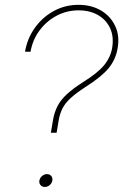

<svg xmlns="http://www.w3.org/2000/svg" viewBox="-20 -757 503 783"><path d="M187.5 -215.8 195.8 -265.6Q201.2 -298.3 214.4 -324Q227.5 -349.6 252.7 -372.8Q277.8 -396 318.4 -421.9Q378.9 -459.5 405 -491.7Q431.2 -523.9 437.5 -562.5Q444.8 -607.9 429 -642.1Q413.1 -676.3 379.6 -695.6Q346.2 -714.8 300.3 -714.8Q252 -714.8 210.4 -692.6Q168.9 -670.4 140.9 -632.3Q112.8 -594.2 104.5 -545.9H82Q91.3 -600.6 122.3 -643.8Q153.3 -687 199.5 -712.2Q245.6 -737.3 300.3 -737.3Q352.5 -737.3 391.6 -714.4Q430.7 -691.4 449.7 -651.1Q468.8 -610.8 459.5 -559.6Q451.7 -513.7 422.6 -478.5Q393.6 -443.4 328.1 -401.9Q290.5 -377.4 268.6 -357.4Q246.6 -337.4 235.4 -315.9Q224.1 -294.4 219.2 -265.6L210.9 -215.8ZM162.6 5.4Q151.9 5.4 145.3 -2.2Q138.7 -9.8 140.6 -20.5Q142.6 -31.7 151.6 -39.3Q160.6 -46.9 171.4 -46.9Q182.6 -46.9 189 -39.3Q195.3 -31.7 193.4 -20.5Q191.4 -9.8 182.6 -2.2Q173.8 5.4 162.6 5.4Z"/></svg>

Font: Inter 28pt Thin
Style: Italic
Weight: 250
Italic angle: -9.3988°
Designer: Rasmus Andersson
Foundry: rsms
Version: Version 4.001;git-66647c0bb